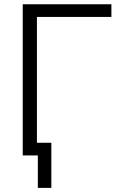

<svg xmlns="http://www.w3.org/2000/svg" viewBox="-20 -748 600 924"><path d="M516.1 -727.5V-666.5H157.7V0H89.4V-727.5ZM162.1 156.2V0H120.1V-61H227.1V156.2Z"/></svg>

Font: Inter 20pt Light
Style: Regular
Weight: 300
Version: Version 4.001;git-66647c0bb